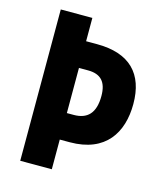

<svg xmlns="http://www.w3.org/2000/svg" viewBox="-108 -795 743 875"><g transform="rotate(15 263.5 -357.0)"><path d="M501 -383C501 -525 426 -604 270 -604H219V-714H70V0H219V-140H266C435 -140 501 -248 501 -383ZM251 -265H219V-478H262C323 -478 351 -446 351 -381C351 -299 315 -265 251 -265Z"/></g></svg>

Font: Noto Sans Bengali Condensed
Style: Bold
Weight: 700
Width: 3
Designer: Joana Ranito - Universal Thirst; Jelle Bosma - Monotype Design Team
Foundry: Universal Thirst ehf.
Version: Version 3.000